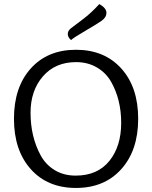

<svg xmlns="http://www.w3.org/2000/svg" viewBox="-20 -919 752 949"><path d="M471 -899Q506 -879 506 -856Q506 -833 482.5 -816.5Q459 -800 401.5 -766.5Q344 -733 331 -721Q315 -735 315 -751Q315 -767 331 -779.5Q347 -792 388.5 -823Q430 -854 471 -899ZM663 -332Q663 -176 579.5 -83Q496 10 355.5 10Q215 10 132 -83Q49 -176 49 -332Q49 -488 132 -580.5Q215 -673 355.5 -673Q496 -673 579.5 -580.5Q663 -488 663 -332ZM529 -515Q504 -559 459 -585.5Q414 -612 356 -612Q253 -612 192 -541.5Q131 -471 131 -362Q131 -243 181 -151Q206 -105 250.5 -78Q295 -51 354 -51Q462 -51 520.5 -123.5Q579 -196 579 -311.5Q579 -427 529 -515Z"/></svg>

Font: Overlock
Style: Regular
Weight: 400
Designer: Dario Muhafara
Foundry: Dario Manuel Muhafara
Version: Version 1.002